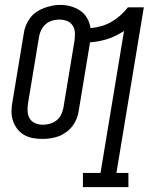

<svg xmlns="http://www.w3.org/2000/svg" viewBox="-20 -560 640 785"><path d="M319 205V147H391L487 -433Q471 -423 454 -414.5Q437 -406 419.5 -400.5Q402 -395 384 -391.5Q366 -388 348 -387Q348 -387 348 -386.5Q348 -386 348 -386L302 -108Q300 -91 293.5 -75Q287 -59 276.5 -45Q266 -31 251 -20Q236 -9 220 -3Q204 3 187 5.5Q170 8 153 8Q134 8 114.5 4.5Q95 1 78.5 -8.5Q62 -18 50.5 -33Q39 -48 33 -66Q27 -84 27 -104Q27 -124 31 -144L77 -422Q79 -439 85.5 -455Q92 -471 102.5 -485.5Q113 -500 128 -510.5Q143 -521 159.5 -527Q176 -533 192.5 -536.5Q209 -540 226 -540Q249 -540 270 -534Q291 -528 308.5 -516Q326 -504 336.5 -485.5Q347 -467 350 -445Q372 -447 393.5 -453Q415 -459 434.5 -470Q454 -481 471.5 -496.5Q489 -512 503 -530H568L456 147H505V205ZM155 -50Q169 -50 183.5 -54Q198 -58 210 -67Q222 -76 229 -89.5Q236 -103 239 -118L285 -396Q287 -412 286 -428Q285 -444 276.5 -456.5Q268 -469 253.5 -474.5Q239 -480 223 -480Q209 -480 194.5 -476Q180 -472 168.5 -462.5Q157 -453 150 -440Q143 -427 140 -412L94 -134Q92 -119 93 -103Q94 -87 102 -74.5Q110 -62 124.5 -56Q139 -50 155 -50Z"/></svg>

Font: Iosevka Curly Slab LtExObl
Style: Regular
Weight: 300
Width: 7
Italic angle: -9°
Monospace: yes
Designer: Belleve Invis
Foundry: Belleve Invis
Version: Version 11.1.0; ttfautohint (v1.8.3)